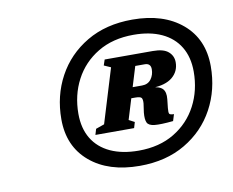

<svg xmlns="http://www.w3.org/2000/svg" viewBox="-58 -771 730 601"><g transform="rotate(-10 307.0 -470.5)"><path d="M474 -383.5 467.5 -362.5Q427.5 -358.5 408.5 -360.5Q389.5 -362.5 384.8 -372.8Q380 -383 382 -404.5L386 -433Q387 -445.5 383.5 -450.5Q380 -455.5 363.5 -455.5H320L329.5 -489H391Q410 -489 420 -502.5Q430 -516 430 -534Q430 -543.5 425.2 -548.2Q420.5 -553 411 -553H355.5L360.5 -589.5H443Q477 -589.5 492.2 -576.2Q507.5 -563 507.5 -542.5Q507.5 -513.5 485.5 -495.2Q463.5 -477 420 -476L417.5 -478Q444.5 -476.5 454.2 -466Q464 -455.5 461.5 -433L458.5 -405.5Q457 -391 459.5 -387.2Q462 -383.5 474 -383.5ZM392 -589.5 331 -390 349 -380.5 343.5 -362H220.5L226 -380.5L253 -390L305.5 -562L284 -571.5L290 -589.5ZM346 -290Q412 -290 459.5 -318.8Q507 -347.5 532.5 -396Q558 -444.5 558 -504Q558 -550 538.2 -582.8Q518.5 -615.5 481.2 -632.8Q444 -650 392 -650Q326 -650 278.2 -621.2Q230.5 -592.5 205 -544Q179.5 -495.5 179.5 -436Q179.5 -390 199.2 -357.2Q219 -324.5 256.5 -307.2Q294 -290 346 -290ZM396.5 -697.5Q495.5 -697.5 554.5 -647.5Q613.5 -597.5 613.5 -511.5Q613.5 -437 580.5 -376Q547.5 -315 486.2 -278.8Q425 -242.5 341 -242.5Q242 -242.5 183 -292.5Q124 -342.5 124 -428.5Q124 -503 157 -564Q190 -625 251.2 -661.2Q312.5 -697.5 396.5 -697.5Z"/></g></svg>

Font: Newsreader ExtraBold
Style: Italic
Weight: 800
Italic angle: -17°
Designer: Hugues Gentile
Foundry: Production Type
Version: Version 1.003